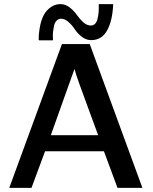

<svg xmlns="http://www.w3.org/2000/svg" viewBox="-20 -913 744 933"><path d="M25 0 281 -699H416L672 0H551L485 -178H199L133 0ZM227 -256H457Q445 -289 416 -367.5Q387 -446 366.5 -503Q346 -560 342 -578Q332 -550 294 -444Q256 -338 227 -256ZM168 -719Q168 -745 170 -756Q178 -828 207 -860.5Q236 -893 274 -893Q298 -893 319 -876.5Q340 -860 353 -841Q366 -822 384 -805.5Q402 -789 421 -789Q434 -789 442 -797.5Q450 -806 453.5 -820Q457 -834 458.5 -846.5Q460 -859 460 -874.5Q460 -890 460 -893H530Q527 -814 501 -766Q475 -718 423 -718Q399 -718 378 -734Q357 -750 344 -770Q331 -790 313 -806Q295 -822 277 -822Q264 -822 255 -812.5Q246 -803 243 -789.5Q240 -776 238 -760.5Q236 -745 237 -733.5Q238 -722 237 -717H170Q170 -719 168 -719Z"/></svg>

Font: Coval
Style: Medium
Weight: 500
Foundry: Context Ltd
Version: Version 001.000